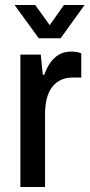

<svg xmlns="http://www.w3.org/2000/svg" viewBox="-20 -743 356 763"><path d="M61 0V-526H142L150 -446H156Q165 -472 179 -492.5Q193 -513 213.5 -525.5Q234 -538 263 -538Q276 -538 286.5 -536Q297 -534 303 -531V-435H270Q243 -435 222.5 -425.5Q202 -416 187.5 -397.5Q173 -379 166 -351.5Q159 -324 159 -289V0ZM38 -723H120L200 -612L155 -611L234 -723H316L221 -591H134Z"/></svg>

Font: Archivo SemiCondensed Medium
Style: Regular
Weight: 500
Width: 4
Designer: Hector Gatti
Foundry: Omnibus-Type
Version: Version 2.001